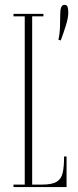

<svg xmlns="http://www.w3.org/2000/svg" viewBox="-20 -756 314 776"><path d="M216 -595.5Q221.5 -617.5 222.5 -648.5Q223.5 -679.5 223.5 -700Q223.5 -736.5 240.5 -736.5Q250.5 -736.5 253.2 -728Q256 -719.5 256 -705Q256 -684.5 246.5 -653.8Q237 -623 225.5 -592.5ZM34.5 0V-10H80V-690H34.5V-700H155.5V-690H110V-10H151Q190.5 -10 209.2 -21.5Q228 -33 233.5 -58Q239 -83 239 -123.5H249V0Z"/></svg>

Font: Imbue 100pt Thin
Style: Regular
Weight: 100
Designer: Tyler Finck
Foundry: Etcetera Type Company
Version: Version 1.102; ttfautohint (v1.8.3)